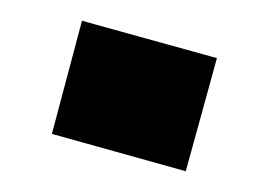

<svg xmlns="http://www.w3.org/2000/svg" viewBox="-20 -162 249 185"><path d="M159 3 30 -33 59 -142 189 -106Z"/></svg>

Font: Blaka
Style: Regular
Weight: 400
Designer: Mohamed Gaber
Foundry: Kief Type Foundry
Version: Version 1.003; ttfautohint (v1.8.4.7-5d5b)